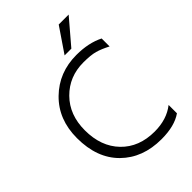

<svg xmlns="http://www.w3.org/2000/svg" viewBox="-254 -989 1107 1107"><g transform="rotate(-45 299.5 -435.5)"><path d="M557 -647C509.7 -671 453 -683 387 -683C291.7 -683 211.7 -651.3 147 -588C82.3 -524.7 50 -442.3 50 -341C50 -232.3 81.3 -147 144 -85C206.7 -23 289 8 391 8C462.3 8 518.3 -6.3 559 -35V-103C515 -68.3 460 -51 394 -51C309.3 -51 241.5 -77.3 190.5 -130C139.5 -182.7 114 -253 114 -341C114 -425 139.8 -493.2 191.5 -545.5C243.2 -597.8 307.7 -624 385 -624C425 -624 456.3 -620.8 479 -614.5C501.7 -608.2 527.7 -597.3 557 -582ZM337 -729H392L520 -879H439Z"/></g></svg>

Font: Hind Light
Style: Regular
Weight: 300
Designer: Manushi Parikh, Satya Rajpurohit
Foundry: Indian Type Foundry
Version: Version 1.201;PS 1.0;hotconv 1.0.78;makeotf.lib2.5.61930; tt